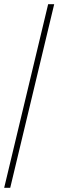

<svg xmlns="http://www.w3.org/2000/svg" viewBox="-20 -780 280 921"><path d="M0 121 211 -760H240L29 121Z"/></svg>

Font: Noto Serif Lao Condensed Thin
Style: Regular
Weight: 100
Width: 3
Designer: Monotype Design Team
Foundry: Monotype Imaging Inc.
Version: Version 2.003; ttfautohint (v1.8.4.7-5d5b)